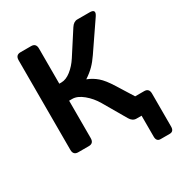

<svg xmlns="http://www.w3.org/2000/svg" viewBox="-201 -841 1094 1164"><g transform="rotate(-30 346.0 -259.5)"><path d="M112.3 0Q78.1 0 78.1 -36.6V-663.6Q78.1 -700.2 112.3 -700.2H186.5Q220.7 -700.2 220.7 -663.6V-417.5H235.4Q268.1 -417.5 302.5 -444.6Q336.9 -471.7 363.3 -512.7L465.8 -671.4Q484.4 -700.2 509.8 -700.2H596.2Q643.6 -700.2 614.7 -658.2L483.4 -465.8Q459.5 -430.7 435.5 -406.5Q411.6 -382.3 376 -358.9V-358.4Q413.1 -344.2 443.6 -318.1Q474.1 -292 509.8 -234.4L580.6 -121.1H643.6Q677.7 -121.1 677.7 -84.5V146.5Q677.7 180.7 648.4 180.7H585Q555.7 180.7 555.7 146.5V0H520Q492.7 0 476.1 -28.8L383.8 -187.5Q357.4 -232.9 317.9 -265.6Q278.3 -298.3 242.7 -298.3H220.7V-36.6Q220.7 0 186.5 0Z"/></g></svg>

Font: Istok
Style: Bold
Weight: 700
Designer: Andrey V. Panov
Foundry: Andrey V. Panov
Version: Version 1.0.1